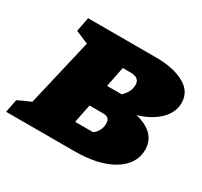

<svg xmlns="http://www.w3.org/2000/svg" viewBox="-151 -700 899 856"><g transform="rotate(30 298.5 -272.0)"><path d="M-32 0 -19 -67Q10 -82 47 -97L128 -443L62 -471L76 -544H428Q514 -544 570 -514Q626 -484 626 -425Q626 -375 585.5 -336Q545 -297 479 -278Q590 -250 590 -163Q590 -90 517.5 -45Q445 0 318 0ZM361 -429H321L300 -325H375Q408 -355 408 -392Q408 -429 361 -429ZM257 -115H349Q365 -126 373 -142.5Q381 -159 381 -176Q381 -196 371.5 -203Q362 -210 346 -210H276Z"/></g></svg>

Font: Piazzolla SC Black
Style: Italic
Weight: 900
Italic angle: -11.3°
Designer: Juan Pablo del Peral
Foundry: Huerta Tipografica
Version: Version 1.330